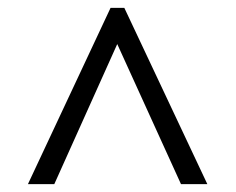

<svg xmlns="http://www.w3.org/2000/svg" viewBox="-20 -734 599 488"><path d="M51 -266 261 -714H296L507 -266H440L278 -622L118 -266Z"/></svg>

Font: Noto Serif Thai
Style: Regular
Weight: 400
Designer: Monotype Design Team
Foundry: Monotype Imaging Inc.
Version: Version 2.001